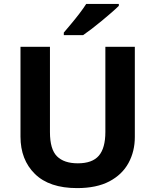

<svg xmlns="http://www.w3.org/2000/svg" viewBox="-20 -954 796 984"><path d="M671 -252Q671 -178 638.5 -118.5Q606 -59 540.5 -24.5Q475 10 375 10Q233 10 159 -62.5Q85 -135 85 -254V-714H236V-277Q236 -189 272 -153Q308 -117 379 -117Q453 -117 486.5 -156Q520 -195 520 -278V-714H671ZM589 -924Q575 -910 552 -890Q529 -870 502.5 -848Q476 -826 450.5 -806.5Q425 -787 406 -774H307V-787Q323 -806 344.5 -831.5Q366 -857 387 -884.5Q408 -912 422 -934H589Z"/></svg>

Font: Noto Sans Hanifi Rohingya
Style: Bold
Weight: 700
Designer: Monotype Design Team and DaltonMaag
Foundry: Google LLC
Version: Version 2.102; ttfautohint (v1.8.4.7-5d5b)